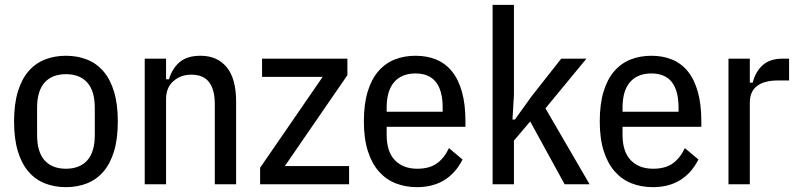

<svg xmlns="http://www.w3.org/2000/svg" viewBox="-20 -760 3291 792"><path d="M252 12Q205 12 165.5 -3.5Q126 -19 97.5 -52Q69 -85 53.5 -136.5Q38 -188 38 -259Q38 -330 53.5 -381.5Q69 -433 97.5 -466Q126 -499 165.5 -514.5Q205 -530 252 -530Q299 -530 338.5 -514.5Q378 -499 406.5 -466Q435 -433 450.5 -381.5Q466 -330 466 -259Q466 -188 450.5 -136.5Q435 -85 406.5 -52Q378 -19 338.5 -3.5Q299 12 252 12ZM252 -64Q309 -64 340 -98.5Q371 -133 371 -203V-315Q371 -385 340 -419.5Q309 -454 252 -454Q195 -454 164 -419.5Q133 -385 133 -315V-203Q133 -133 164 -98.5Q195 -64 252 -64Z M577 0V-518H665V-433H677Q691 -479 722 -504.5Q753 -530 807 -530Q876 -530 915 -483Q954 -436 954 -340V0H866V-331Q866 -390 842.5 -421Q819 -452 769 -452Q726 -452 695.5 -425.5Q665 -399 665 -351V0Z M1053 0V-68L1311 -443H1061V-518H1413V-450L1155 -75H1420V0Z M1700 12Q1653 12 1613 -3.5Q1573 -19 1543.5 -52Q1514 -85 1497.5 -136.5Q1481 -188 1481 -259Q1481 -330 1496.5 -381.5Q1512 -433 1540.5 -466Q1569 -499 1608 -514.5Q1647 -530 1694 -530Q1741 -530 1779 -514.5Q1817 -499 1844 -466Q1871 -433 1885.5 -381.5Q1900 -330 1900 -259V-237H1575V-204Q1575 -134 1609 -99Q1643 -64 1701 -64Q1751 -64 1781.5 -85.5Q1812 -107 1832 -149L1888 -102Q1830 12 1700 12ZM1694 -457Q1637 -457 1606 -421.5Q1575 -386 1575 -316V-299H1806V-316Q1806 -457 1694 -457Z M2012 -740H2100V-370L2094 -267H2104L2173 -363L2295 -518H2399L2230 -313L2412 0H2309L2167 -259L2100 -180V0H2012Z M2673 12Q2626 12 2586 -3.5Q2546 -19 2516.5 -52Q2487 -85 2470.5 -136.5Q2454 -188 2454 -259Q2454 -330 2469.5 -381.5Q2485 -433 2513.5 -466Q2542 -499 2581 -514.5Q2620 -530 2667 -530Q2714 -530 2752 -514.5Q2790 -499 2817 -466Q2844 -433 2858.5 -381.5Q2873 -330 2873 -259V-237H2548V-204Q2548 -134 2582 -99Q2616 -64 2674 -64Q2724 -64 2754.5 -85.5Q2785 -107 2805 -149L2861 -102Q2803 12 2673 12ZM2667 -457Q2610 -457 2579 -421.5Q2548 -386 2548 -316V-299H2779V-316Q2779 -457 2667 -457Z M2985 0V-518H3073V-419H3085Q3096 -464 3126 -491Q3156 -518 3207 -518H3235V-428H3188Q3133 -428 3103 -405.5Q3073 -383 3073 -336V0Z"/></svg>

Font: IBM Plex Sans Cond Text
Style: Regular
Weight: 450
Width: 3
Designer: Mike Abbink, Paul van der Laan, Pieter van Rosmalen
Foundry: Bold Monday
Version: Version 1.3